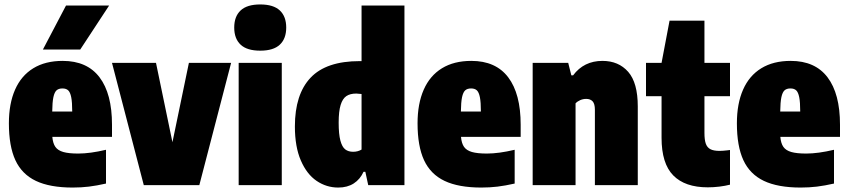

<svg xmlns="http://www.w3.org/2000/svg" viewBox="-20 -833 3815 864"><path d="M484 -217H215.5Q218 -188 229.2 -172Q240.5 -156 264.8 -149Q289 -142 332 -142Q385.5 -142 457 -159V-7Q415 2.5 380 6.8Q345 11 307 11Q204.5 11 141.5 -19Q78.5 -49 49.2 -112.2Q20 -175.5 20 -278Q20 -366.5 47.8 -429.5Q75.5 -492.5 129.8 -525.8Q184 -559 262 -559Q372 -559 428 -485Q484 -411 484 -272ZM215 -331H305Q305 -373 300.5 -395.5Q296 -418 286.8 -426.5Q277.5 -435 261 -435Q244 -435 234.5 -426.5Q225 -418 220.2 -395.5Q215.5 -373 215 -331ZM173 -610 277 -808H471L341 -610Z M830 -550H1020L877 0H627L484 -550H682L756 -193Z M1054 0V-550H1248V0ZM1034 -709Q1034 -759 1062.8 -786Q1091.5 -813 1151 -813Q1210.5 -813 1239.2 -786Q1268 -759 1268 -709Q1268 -659 1239.2 -632Q1210.5 -605 1151 -605Q1091.5 -605 1062.8 -632Q1034 -659 1034 -709Z M1307 -264Q1307 -408.5 1377.5 -483.2Q1448 -558 1599 -558H1607V-808H1800V0H1637L1624 -60H1616Q1600.5 -26 1571.8 -7.5Q1543 11 1502 11Q1449 11 1404.8 -19Q1360.5 -49 1333.8 -110.8Q1307 -172.5 1307 -264ZM1607 -160V-410Q1591 -412 1583 -412Q1555.5 -412 1538.5 -400.5Q1521.5 -389 1512.8 -360.5Q1504 -332 1504 -281Q1504 -229 1511.8 -200.2Q1519.5 -171.5 1533.5 -160.8Q1547.5 -150 1569 -150Q1590.5 -150 1607 -160Z M2323 -217H2054.5Q2057 -188 2068.2 -172Q2079.5 -156 2103.8 -149Q2128 -142 2171 -142Q2224.5 -142 2296 -159V-7Q2254 2.5 2219 6.8Q2184 11 2146 11Q2043.5 11 1980.5 -19Q1917.5 -49 1888.2 -112.2Q1859 -175.5 1859 -278Q1859 -366.5 1886.8 -429.5Q1914.5 -492.5 1968.8 -525.8Q2023 -559 2101 -559Q2211 -559 2267 -485Q2323 -411 2323 -272ZM2054 -331H2144Q2144 -373 2139.5 -395.5Q2135 -418 2125.8 -426.5Q2116.5 -435 2100 -435Q2083 -435 2073.5 -426.5Q2064 -418 2059.2 -395.5Q2054.5 -373 2054 -331Z M2377 -550H2537L2551 -494H2559Q2607.5 -559 2691 -559Q2763.5 -559 2806.8 -509.8Q2850 -460.5 2850 -354V0H2657V-339Q2657 -366 2646.8 -377Q2636.5 -388 2618 -388Q2604 -388 2591.2 -382.5Q2578.5 -377 2570 -368V0H2377Z M3150 -400V-235Q3150 -203.5 3156.2 -186.2Q3162.5 -169 3177 -161.5Q3191.5 -154 3218 -154Q3231.5 -154 3253 -156.5L3265 -158V-2Q3244 3.5 3217.2 6.8Q3190.5 10 3165 10Q3062.5 10 3009.8 -43.5Q2957 -97 2957 -213V-400H2887V-550H2957L2993 -740H3150V-550H3265V-400Z M3760 -217H3491.5Q3494 -188 3505.2 -172Q3516.5 -156 3540.8 -149Q3565 -142 3608 -142Q3661.5 -142 3733 -159V-7Q3691 2.5 3656 6.8Q3621 11 3583 11Q3480.5 11 3417.5 -19Q3354.5 -49 3325.2 -112.2Q3296 -175.5 3296 -278Q3296 -366.5 3323.8 -429.5Q3351.5 -492.5 3405.8 -525.8Q3460 -559 3538 -559Q3648 -559 3704 -485Q3760 -411 3760 -272ZM3491 -331H3581Q3581 -373 3576.5 -395.5Q3572 -418 3562.8 -426.5Q3553.5 -435 3537 -435Q3520 -435 3510.5 -426.5Q3501 -418 3496.2 -395.5Q3491.5 -373 3491 -331Z"/></svg>

Font: Encode Sans Condensed Black
Style: Regular
Weight: 900
Width: 3
Designer: Multiple Designers
Foundry: Impallari Type
Version: Version 2.000